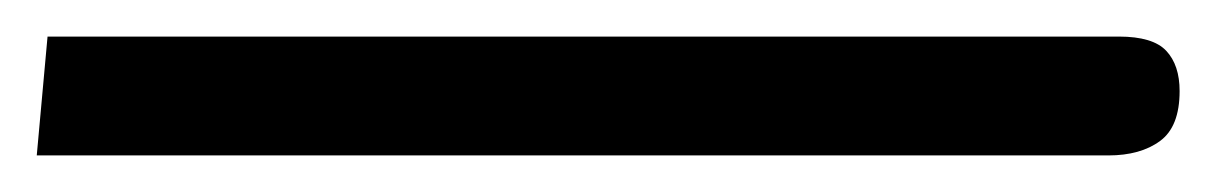

<svg xmlns="http://www.w3.org/2000/svg" viewBox="-26 -83 665 105"><path d="M-5.9 2 0 -63H585.9Q604.5 -63 611.8 -55.2Q619.1 -47.4 619.1 -33.2Q619.1 -13.7 608.4 -5.9Q597.7 2 580.1 2Z"/></svg>

Font: Cascadia Mono PL Light
Style: Regular
Weight: 300
Monospace: yes
Designer: Aaron Bell
Foundry: Saja Typeworks
Version: Version 2404.023; ttfautohint (v1.8.4)